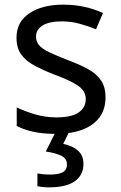

<svg xmlns="http://www.w3.org/2000/svg" viewBox="-20 -566 519 826"><path d="M434 -148Q434 -96 408 -61Q382 -26 334 -8Q286 10 220 10Q164 10 123.5 1Q83 -8 52 -24V-104Q84 -88 129.5 -74.5Q175 -61 222 -61Q289 -61 319 -82.5Q349 -104 349 -140Q349 -160 338 -176Q327 -192 298.5 -208Q270 -224 217 -244Q165 -264 128 -284Q91 -304 71 -332Q51 -360 51 -404Q51 -472 106.5 -509Q162 -546 252 -546Q301 -546 343.5 -536.5Q386 -527 423 -510L393 -440Q359 -454 322 -464Q285 -474 246 -474Q192 -474 163.5 -456.5Q135 -439 135 -409Q135 -387 148 -371.5Q161 -356 191.5 -341.5Q222 -327 273 -307Q324 -288 360 -268Q396 -248 415 -219.5Q434 -191 434 -148ZM339 139Q339 187 302 213.5Q265 240 191 240Q176 240 162.5 238.5Q149 237 141 235V180Q150 182 165 183.5Q180 185 194 185Q230 185 249 175.5Q268 166 268 141Q268 115 241.5 103Q215 91 177 86L220 0H278L252 53Q276 58 296 68.5Q316 79 327.5 96Q339 113 339 139Z"/></svg>

Font: Noto Sans Canadian Aboriginal
Style: Regular
Weight: 400
Designer: Monotype Design Team, Typotheque's Kevin King
Foundry: Monotype Imaging Inc.
Version: Version 2.002